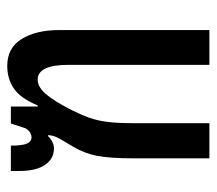

<svg xmlns="http://www.w3.org/2000/svg" viewBox="-54 -544 598 530"><g transform="rotate(-90 245.0 -279.0)"><path d="M73 0V-213Q73 -273 79.5 -308.5Q86 -344 105 -376Q119 -399 125.5 -410.5Q132 -422 134 -428.5Q136 -435 137 -444L135 -446Q118 -429 100 -429Q72 -429 55 -453.5Q38 -478 38 -525V-548H108Q108 -517 113.5 -504Q119 -491 131 -491Q137 -491 143.5 -494.5Q150 -498 156 -508L169 -548H216V-474H219Q239 -522 266 -540Q293 -558 328 -558Q378 -558 402.5 -518Q427 -478 427 -415V0H331V-389Q331 -474 290 -474Q270 -474 250.5 -451.5Q231 -429 206 -380Q193 -354 185 -331.5Q177 -309 173.5 -281.5Q170 -254 170 -211V0Z"/></g></svg>

Font: Noto Sans Thai ExtCond Med
Style: Regular
Weight: 500
Width: 2
Designer: Monotype Design Team
Foundry: Monotype Imaging Inc.
Version: Version 2.002; ttfautohint (v1.8.4.7-5d5b)